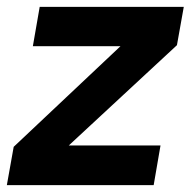

<svg xmlns="http://www.w3.org/2000/svg" viewBox="-30 -541 562 561"><path d="M-10 0 10 -112 322 -406H66L86 -521H507L487 -409L171 -116H439L419 0Z"/></svg>

Font: DM Sans 10pt ExtraBold
Style: Italic
Weight: 800
Italic angle: -10°
Version: Version 4.004;gftools[0.9.30]